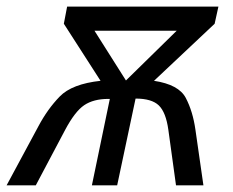

<svg xmlns="http://www.w3.org/2000/svg" viewBox="-74 -555 697 575"><path d="M303.2 -314 455.1 -462.9H209ZM250.5 -258.8Q206.1 -258.8 178.2 -240Q150.4 -221.2 121.1 -166L33.2 0H-54.2L41 -176.8Q68.4 -228.5 105 -266.1Q141.6 -303.7 227.1 -313L117.2 -483.9L127 -535.2H580.1L568.8 -483.9L387.2 -313Q461.4 -301.8 482.4 -261.7Q503.4 -221.7 511.2 -167L535.2 0H453.1L430.2 -166Q422.9 -218.8 401.6 -239.3Q380.4 -259.8 332 -259.8L276.9 0H201.2L254.9 -258.8Z"/></svg>

Font: OpenSans-Italic
Style: Italic
Weight: 400
Italic angle: -12°
Foundry: Ascender Corporation
Version: Version 1.10